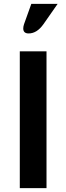

<svg xmlns="http://www.w3.org/2000/svg" viewBox="-20 -979 345 999"><path d="M222 0H83V-712H222ZM280 -959 206 -853Q172 -805 129 -805Q101 -805 101 -831Q101 -841 105 -853L143 -959Z"/></svg>

Font: Viga
Style: Regular
Weight: 400
Designer: Oscar Yáñez
Foundry: Fontstage
Version: Version 1.001